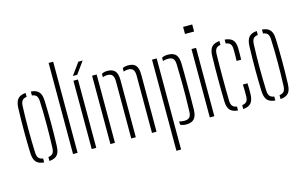

<svg xmlns="http://www.w3.org/2000/svg" viewBox="-114 -1114 2595 1628"><g transform="rotate(-15 1184.0 -300.0)"><path d="M53.5 -101Q52 -138 51 -186.2Q50 -234.5 50 -288.2Q50 -342 50.8 -395.8Q51.5 -449.5 53.5 -498Q55.5 -550 76.5 -575.5Q97.5 -601 146.5 -605V-570.5Q118.5 -567 106.5 -551Q94.5 -535 93.5 -501Q91.5 -456 90.5 -406.2Q89.5 -356.5 89.5 -304.8Q89.5 -253 90.5 -200.8Q91.5 -148.5 93.5 -98Q94.5 -65 106.5 -49.2Q118.5 -33.5 146.5 -29.5V5Q97.5 1 76.5 -24.2Q55.5 -49.5 53.5 -101ZM192.5 5V-29.5Q222 -33.5 233.2 -49.5Q244.5 -65.5 245.5 -96Q247.5 -142 248.5 -192Q249.5 -242 249.5 -294.5Q249.5 -347 248.8 -399.8Q248 -452.5 245.5 -504Q244.5 -536.5 232.5 -551.8Q220.5 -567 192.5 -570.5V-605Q226 -602.5 245.8 -590.2Q265.5 -578 275 -555.5Q284.5 -533 285.5 -498Q287 -455.5 288 -406.5Q289 -357.5 289 -305.8Q289 -254 288.2 -202Q287.5 -150 285.5 -101Q284.5 -67 275 -44.2Q265.5 -21.5 245.5 -9.8Q225.5 2 192.5 5Z M401 0V-800H441V0Z M565 0V-600H605V0ZM571 -640 647 -745H685L609 -640Z M729 0V-600H769V0ZM1094 0V-505Q1093.5 -541 1080 -556.5Q1066.5 -572 1037 -572Q1013.5 -572 997 -564V-595Q1007 -600.5 1019.5 -603.2Q1032 -606 1047 -606Q1092 -606 1112.8 -582Q1133.5 -558 1134 -503V0ZM912 0V-505Q911.5 -541 897.5 -556.5Q883.5 -572 855 -572Q843 -572 832.8 -570Q822.5 -568 814 -564V-594Q824 -600 836.2 -603Q848.5 -606 864 -606Q909 -606 930.2 -582Q951.5 -558 952 -503V0Z M1255 200V-600H1296V200ZM1342 -35.5Q1351.5 -32 1362.5 -30Q1373.5 -28 1386 -28Q1417.5 -28 1432 -43.5Q1446.5 -59 1447 -95Q1449.5 -172.5 1450 -226.2Q1450.5 -280 1450.2 -322.5Q1450 -365 1449 -407.8Q1448 -450.5 1447 -505Q1446.5 -541 1433 -556.5Q1419.5 -572 1387 -572Q1360 -572 1342 -564V-594Q1352 -600 1365 -603Q1378 -606 1395 -606Q1442.5 -606 1464.5 -582Q1486.5 -558 1488 -503Q1489 -469.5 1489.2 -415.5Q1489.5 -361.5 1489.5 -301.5Q1489.5 -241.5 1489.2 -187Q1489 -132.5 1488 -97Q1486.5 -42.5 1464 -18.2Q1441.5 6 1394 6Q1362.5 6 1342 -6.5Z M1581.5 -738V-800H1661.5V-738ZM1601.5 0V-600H1641.5V0Z M1756 -98Q1755 -141 1754.2 -190Q1753.5 -239 1753.5 -291.2Q1753.5 -343.5 1754 -396.8Q1754.5 -450 1756 -501Q1757.5 -551.5 1778.8 -576.2Q1800 -601 1848 -605V-570.5Q1821 -567 1809 -551.8Q1797 -536.5 1796 -504Q1795 -457.5 1794.5 -407.5Q1794 -357.5 1794 -305.2Q1794 -253 1794.5 -200Q1795 -147 1796 -95Q1797 -63 1809.5 -48Q1822 -33 1848 -29.5V5Q1800 1 1778.8 -23.5Q1757.5 -48 1756 -98ZM1894 5V-29.5Q1921 -33 1933.5 -47.8Q1946 -62.5 1946 -95Q1946 -119 1946.2 -143Q1946.5 -167 1945 -197H1985Q1986.5 -172.5 1986.8 -144.2Q1987 -116 1986 -98Q1984 -48 1963 -23.5Q1942 1 1894 5ZM1945 -404Q1946 -423 1946.2 -440.2Q1946.5 -457.5 1946.2 -473.5Q1946 -489.5 1946 -505Q1946 -537.5 1933.5 -552.2Q1921 -567 1894 -570.5V-605Q1942.5 -601 1964.2 -576.5Q1986 -552 1986 -502Q1986 -479.5 1986.2 -455.8Q1986.5 -432 1985 -404Z M2082.5 -101Q2081 -138 2080 -186.2Q2079 -234.5 2079 -288.2Q2079 -342 2079.8 -395.8Q2080.5 -449.5 2082.5 -498Q2084.5 -550 2105.5 -575.5Q2126.5 -601 2175.5 -605V-570.5Q2147.5 -567 2135.5 -551Q2123.5 -535 2122.5 -501Q2120.5 -456 2119.5 -406.2Q2118.5 -356.5 2118.5 -304.8Q2118.5 -253 2119.5 -200.8Q2120.5 -148.5 2122.5 -98Q2123.5 -65 2135.5 -49.2Q2147.5 -33.5 2175.5 -29.5V5Q2126.5 1 2105.5 -24.2Q2084.5 -49.5 2082.5 -101ZM2221.5 5V-29.5Q2251 -33.5 2262.2 -49.5Q2273.5 -65.5 2274.5 -96Q2276.5 -142 2277.5 -192Q2278.5 -242 2278.5 -294.5Q2278.5 -347 2277.8 -399.8Q2277 -452.5 2274.5 -504Q2273.5 -536.5 2261.5 -551.8Q2249.5 -567 2221.5 -570.5V-605Q2255 -602.5 2274.8 -590.2Q2294.5 -578 2304 -555.5Q2313.5 -533 2314.5 -498Q2316 -455.5 2317 -406.5Q2318 -357.5 2318 -305.8Q2318 -254 2317.2 -202Q2316.5 -150 2314.5 -101Q2313.5 -67 2304 -44.2Q2294.5 -21.5 2274.5 -9.8Q2254.5 2 2221.5 5Z"/></g></svg>

Font: Big Shoulders Stencil Text Thin
Style: Regular
Weight: 100
Designer: Patric King
Foundry: XO Type Co
Version: Version 2.001